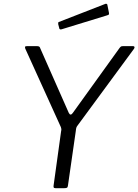

<svg xmlns="http://www.w3.org/2000/svg" viewBox="-20 -983 723 1003"><path d="M675 -742Q681 -742 682.5 -738Q684 -734 680 -728L385 -327Q381 -322 379 -316.5Q377 -311 376 -299L335 -14Q334 -5 330 -2.5Q326 0 316 0H270Q262 0 260.5 -4Q259 -8 260 -14L299 -296Q301 -305 300.5 -309Q300 -313 298 -319L112 -729Q110 -735 111 -738.5Q112 -742 121 -742H173Q182 -742 185.5 -739Q189 -736 191 -729L339 -394Q348 -375 361 -394L605 -733Q610 -739 613 -740.5Q616 -742 625 -742H675ZM541 -957 549 -917Q550 -912 549 -908.5Q548 -905 540 -903L302 -830Q296 -828 292.5 -830.5Q289 -833 289 -838L284 -857Q283 -867 287 -868L531 -963Q534 -964 537.5 -962.5Q541 -961 541 -957Z"/></svg>

Font: Libre Franklin Thin Light
Style: Italic
Weight: 300
Italic angle: -8°
Version: Version 3.000